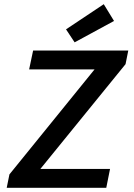

<svg xmlns="http://www.w3.org/2000/svg" viewBox="-20 -896 640 916"><path d="M149 -61 120 -90H505L487 0H12L25 -64L462 -603L502 -565H119L138 -655H592L579 -590ZM336 -694 295 -756 475 -876 524 -796Z"/></svg>

Font: Source Code Pro ExtraLight SemiBold
Style: Italic
Weight: 600
Italic angle: -11°
Monospace: yes
Version: Version 1.016;hotconv 1.0.116;makeotfexe 2.5.65601